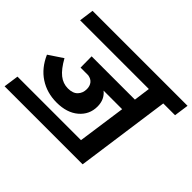

<svg xmlns="http://www.w3.org/2000/svg" viewBox="-167 -931 1199 1199"><g transform="rotate(45 433.0 -331.0)"><path d="M879.9 -691.9 866.2 -595.2H762.2L679.2 0L674.8 29.8H-14.2L0 -69.8H561L606 -388.2H441.9Q485.8 -353.5 485.8 -291Q485.8 -220.2 431.9 -174.1Q377.9 -127.9 287.1 -127.9Q201.2 -127.9 135.3 -171.1Q69.3 -214.4 33.2 -296.9L126 -358.9Q161.1 -295.9 196.3 -268.1Q231.4 -240.2 274.9 -240.2Q318.4 -240.2 340.1 -263.2Q361.8 -286.1 361.8 -320.8Q361.8 -348.1 347.9 -366Q334 -383.8 306.2 -388.2H238.8L237.8 -486.8H620.1L634.8 -595.2H27.8L41 -691.9Z"/></g></svg>

Font: FiraGO SemiBold
Style: Italic
Weight: 600
Italic angle: -8°
Designer: bBox Type GmbH
Foundry: bBox Type GmbH
Version: Version 1.001;PS 001.001;hotconv 1.0.88;makeotf.lib2.5.64775